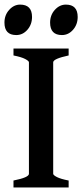

<svg xmlns="http://www.w3.org/2000/svg" viewBox="-28 -830 366 850"><path d="M31.7 0V-30.8Q100.1 -44.4 100.1 -60.5V-554.2Q100.1 -560.1 83.5 -568.8Q66.9 -577.6 31.7 -584.5V-615.2H275.9V-584.5Q207.5 -569.8 207.5 -554.2V-60.5Q207.5 -54.7 224.1 -46.1Q240.7 -37.6 275.9 -30.8V0ZM246.1 -674.8Q193.8 -674.8 193.8 -730Q193.8 -763.2 214.8 -786.4Q235.8 -809.6 263.7 -809.6Q315.9 -809.6 315.9 -754.9Q315.9 -721.7 295.4 -698.2Q274.9 -674.8 246.1 -674.8ZM43.9 -674.8Q-8.3 -674.8 -8.3 -730Q-8.3 -763.2 12.7 -786.4Q33.7 -809.6 61 -809.6Q113.8 -809.6 113.8 -754.9Q113.8 -721.7 93.3 -698.2Q72.8 -674.8 43.9 -674.8Z"/></svg>

Font: David Libre Medium
Style: Regular
Weight: 500
Designer: Ismar David, J. Victor Gaultney, Annie Olsen and Meir Sadan
Foundry: Monotype Imaging Inc. & SIL International
Version: Version 1.100; ttfautohint (v1.8.4.7-5d5b)